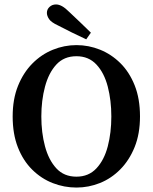

<svg xmlns="http://www.w3.org/2000/svg" viewBox="-20 -829 687 864"><path d="M324 15Q269 15 217.5 -5Q166 -25 125 -65.5Q84 -106 60.5 -166Q37 -226 37 -305Q37 -383 61 -442.5Q85 -502 125.5 -543Q166 -584 217.5 -605Q269 -626 324 -626Q379 -626 430 -605.5Q481 -585 521.5 -545Q562 -505 586 -445Q610 -385 610 -305Q610 -227 586 -167.5Q562 -108 521.5 -67Q481 -26 430 -5.5Q379 15 324 15ZM324 -34Q379 -34 414 -71.5Q449 -109 465 -170.5Q481 -232 481 -305Q481 -377 465 -439Q449 -501 414 -538.5Q379 -576 324 -576Q268 -576 233.5 -538.5Q199 -501 182.5 -439Q166 -377 166 -305Q166 -232 182.5 -170.5Q199 -109 233.5 -71.5Q268 -34 324 -34ZM389 -682 368 -652Q335 -667 303 -683Q271 -699 240 -715Q210 -729 200.5 -743.5Q191 -758 191 -771Q191 -787 203 -798Q215 -809 232 -809Q245 -809 259.5 -801Q274 -793 294 -773Q318 -751 341.5 -728Q365 -705 389 -682Z"/></svg>

Font: Lisu Bosa
Style: Bold
Weight: 700
Designer: David Morse, Annie Olsen, Victor Gaultney, Frank Grießhammer (Latin)
Foundry: SIL International
Version: Version 2.000